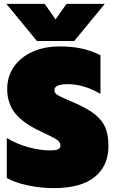

<svg xmlns="http://www.w3.org/2000/svg" viewBox="-20 -953 593 988"><path d="M13 -933H210L266 -853L322 -933H519L362 -742H170ZM15 -37V-243Q68 -211 127.5 -195Q187 -179 238 -179Q266 -179 278.5 -185Q291 -191 291 -204Q291 -222 272 -234.5Q253 -247 191 -276Q100 -318 58.5 -369.5Q17 -421 17 -495Q17 -559 51 -608.5Q85 -658 146 -686Q207 -714 286 -714Q351 -714 401 -703Q451 -692 497 -669V-470Q411 -520 328 -520Q260 -520 260 -489Q260 -474 276 -464Q292 -454 333 -437L368 -422Q435 -392 471 -362.5Q507 -333 522.5 -295.5Q538 -258 538 -201Q538 -100 467.5 -42.5Q397 15 256 15Q190 15 123.5 1Q57 -13 15 -37Z"/></svg>

Font: Readiness Black
Style: Regular
Weight: 900
Designer: Katatrad Team
Foundry: CadsonDemak
Version: Version 1.00;April 23, 2019;FontCreator 11.5.0.2425 64-bit; 